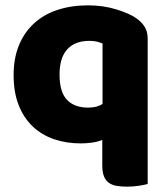

<svg xmlns="http://www.w3.org/2000/svg" viewBox="-20 -521 627 719"><path d="M282 16Q229 16 183 0.5Q137 -15 103 -47Q69 -79 50 -127Q31 -175 31 -240Q31 -303 51 -351.5Q71 -400 107.5 -433.5Q144 -467 195.5 -484Q247 -501 310 -501Q366 -501 415 -486Q464 -471 490 -453Q510 -439 521.5 -421Q533 -403 533 -376V168Q523 171 501 174.5Q479 178 456 178Q434 178 416.5 175Q399 172 387 163Q375 154 369 138.5Q363 123 363 98V3Q346 10 325 13Q304 16 282 16ZM364 -358Q355 -362 343 -365Q331 -368 315 -368Q261 -368 232 -336.5Q203 -305 203 -242Q203 -176 231 -147Q259 -118 310 -118Q344 -118 364 -132Z"/></svg>

Font: Baloo Paaji
Style: Regular
Weight: 400
Designer: Shuchita Grover and Ek Type
Foundry: Ek Type
Version: Version 1.443;PS 1.000;hotconv 16.6.51;makeotf.lib2.5.65220;